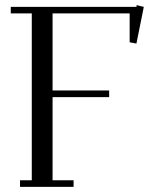

<svg xmlns="http://www.w3.org/2000/svg" viewBox="-20 -729 635 749"><path d="M22 -676.8V-702.1H512.2L513.2 -709L541 -702.1L512.2 -559.1L485.8 -564V-676.8H185.1V-376H405.8V-350.1H185.1V-25.9H267.1V0H58.1V-25.9H104V-676.8Z"/></svg>

Font: Dehuti
Style: Book
Weight: 400
Version: Version 1.2